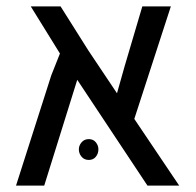

<svg xmlns="http://www.w3.org/2000/svg" viewBox="-20 -579 613 599"><path d="M539 0H440L221 -330L118 0H30L140 -344L167 -412L76 -559H169L256 -421L345 -288L369 -373L424 -559H513L399 -208ZM257 -145Q271 -145 279 -135Q287 -125 287 -113Q287 -100 279 -90Q271 -80 257 -80Q243 -80 234.5 -90Q226 -100 226 -113Q226 -125 234.5 -135Q243 -145 257 -145Z"/></svg>

Font: Assistant Medium
Style: Regular
Weight: 500
Designer: Hebrew By Ben Nathan, Latin by Paul Hunt
Version: Version 3.000